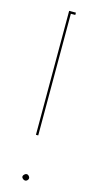

<svg xmlns="http://www.w3.org/2000/svg" viewBox="-110 -711 372 748"><g transform="rotate(15 75.5 -337.5)"><path d="M62 -8.8Q62 -13.2 66.7 -17.6Q71.3 -22 76.2 -22Q80.6 -22 84.7 -17.8Q88.9 -13.7 88.9 -8.8Q88.9 -4.4 85 -0.2Q81.1 3.9 76.2 3.9Q71.3 3.9 66.7 0Q62 -3.9 62 -8.8ZM70.8 -679.2H98.1V-669.9H80.1V-179.2H70.8Z"/></g></svg>

Font: Rawengulk
Style: Ultralight
Weight: 200
Version: Version 0.92